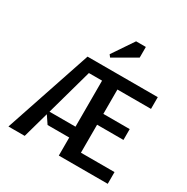

<svg xmlns="http://www.w3.org/2000/svg" viewBox="-153 -791 896 921"><g transform="rotate(30 295.0 -330.0)"><path d="M272 -530 262 -543 341 -660H395V-601ZM105 0H15L176 -480H565V-415H379V-280H525V-220H379V-65H565V0H294V-100H174L145 -143ZM294 -415H221L150 -160H294Z"/></g></svg>

Font: Glametrix
Style: Bold
Weight: 700
Designer: gluk
Foundry: gluk
Version: Version 0.40